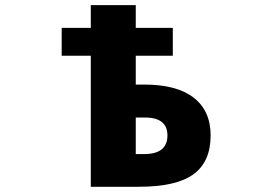

<svg xmlns="http://www.w3.org/2000/svg" viewBox="-20 -712 1040 734"><path d="M499 -388.7H531.2Q656.2 -388.7 720.7 -338.4Q785.2 -288.1 785.2 -194.3Q785.2 -93.8 719.7 -45.9Q654.3 2 510.7 2H327.1V-499H215.8V-605.5H327.1V-692.4H499V-605.5H640.6V-499H499ZM499 -123H531.2Q620.1 -123 620.1 -194.3Q620.1 -263.7 531.2 -262.7H499Z"/></svg>

Font: GenEi Gothic M Heavy
Style: Regular
Weight: 800
Designer: o_tamon (Modified); [Source Han Sans]
Ryoko NISHIZUKA  (kana & ideographs); Paul D. Hunt (Latin, Greek & Cyrillic); Wenl
Version: Version 1.1a;Original Version 1.004